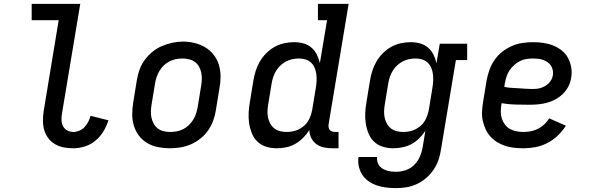

<svg xmlns="http://www.w3.org/2000/svg" viewBox="-20 -755 3040 988"><path d="M358 8Q332 8 308 3.5Q284 -1 263.5 -13Q243 -25 228.5 -44Q214 -63 207.5 -86Q201 -109 201 -134.5Q201 -160 205 -185L282 -651H143V-735H393L299 -171Q296 -154 296.5 -137Q297 -120 304.5 -105.5Q312 -91 326.5 -83.5Q341 -76 358 -76Q373 -76 388.5 -82.5Q404 -89 415.5 -101.5Q427 -114 434.5 -129Q442 -144 446 -159L538 -136Q529 -107 512.5 -79.5Q496 -52 471.5 -31.5Q447 -11 417 -1.5Q387 8 358 8Z M854 8Q823 8 793 2Q763 -4 737.5 -19Q712 -34 694.5 -57.5Q677 -81 668.5 -109.5Q660 -138 660.5 -169Q661 -200 666 -231L684 -341Q688 -368 697.5 -395Q707 -422 724 -445.5Q741 -469 764 -488Q787 -507 813.5 -518Q840 -529 867 -535Q894 -541 922 -541Q953 -541 982.5 -533.5Q1012 -526 1037 -511Q1062 -496 1080 -472.5Q1098 -449 1106.5 -420.5Q1115 -392 1115 -361Q1115 -330 1109 -299L1091 -189Q1087 -162 1077.5 -135.5Q1068 -109 1051.5 -85Q1035 -61 1012 -42.5Q989 -24 962.5 -12.5Q936 -1 908.5 3.5Q881 8 854 8ZM855 -76Q872 -76 889 -79Q906 -82 922 -90Q938 -98 951 -110.5Q964 -123 973.5 -138Q983 -153 988.5 -169.5Q994 -186 997 -203L1015 -313Q1018 -330 1018.5 -347.5Q1019 -365 1015.5 -381.5Q1012 -398 1004 -412.5Q996 -427 982.5 -436.5Q969 -446 952 -450Q935 -454 918 -454Q901 -454 884.5 -450.5Q868 -447 852 -439Q836 -431 823 -418.5Q810 -406 801 -391Q792 -376 786.5 -360Q781 -344 778 -327L760 -217Q757 -200 756.5 -182.5Q756 -165 759.5 -149Q763 -133 771 -118.5Q779 -104 792 -94Q805 -84 821.5 -80Q838 -76 855 -76Q855 -76 855 -76Q855 -76 855 -76Z M1404 8Q1375 8 1349.5 0Q1324 -8 1305 -26Q1286 -44 1276 -69Q1266 -94 1262 -120.5Q1258 -147 1259.5 -175Q1261 -203 1266 -231L1284 -341Q1288 -366 1296 -391Q1304 -416 1317.5 -439Q1331 -462 1350.5 -481.5Q1370 -501 1393.5 -514Q1417 -527 1442.5 -532.5Q1468 -538 1494 -538Q1519 -538 1542 -531.5Q1565 -525 1582.5 -510Q1600 -495 1610.5 -474Q1621 -453 1626 -430L1663 -651H1616V-735H1774L1671 -116Q1670 -108 1671 -100Q1672 -92 1676.5 -86.5Q1681 -81 1688.5 -78.5Q1696 -76 1704 -76H1722V8H1690Q1668 8 1646.5 3.5Q1625 -1 1608 -13.5Q1591 -26 1581.5 -45.5Q1572 -65 1572 -86Q1558 -64 1539.5 -45.5Q1521 -27 1499 -14.5Q1477 -2 1452.5 3Q1428 8 1404 8ZM1455 -76Q1471 -76 1486.5 -79Q1502 -82 1516.5 -89Q1531 -96 1544 -107Q1557 -118 1565.5 -132Q1574 -146 1579 -161Q1584 -176 1587 -192L1605 -302Q1608 -320 1609 -337.5Q1610 -355 1608 -372Q1606 -389 1599.5 -405Q1593 -421 1581 -432.5Q1569 -444 1552.5 -449Q1536 -454 1518 -454Q1501 -454 1484.5 -450.5Q1468 -447 1452.5 -439Q1437 -431 1423.5 -418.5Q1410 -406 1401 -391Q1392 -376 1386.5 -360Q1381 -344 1378 -327L1360 -217Q1357 -200 1356.5 -182.5Q1356 -165 1359.5 -149Q1363 -133 1371 -118.5Q1379 -104 1392 -94Q1405 -84 1421.5 -80Q1438 -76 1455 -76Q1455 -76 1455 -76Q1455 -76 1455 -76Z M2018 213Q1993 213 1968 210Q1943 207 1920.5 199.5Q1898 192 1878 178.5Q1858 165 1845 145.5Q1832 126 1826.5 101.5Q1821 77 1825 53H1920Q1919 65 1922 77Q1925 89 1932 98Q1939 107 1949 113Q1959 119 1970 122.5Q1981 126 1993.5 127.5Q2006 129 2018 129Q2043 129 2068 120.5Q2093 112 2111.5 93.5Q2130 75 2140.5 51Q2151 27 2155 2L2169 -82Q2155 -61 2137 -43Q2119 -25 2097 -13.5Q2075 -2 2051 3Q2027 8 2004 8Q1975 8 1949.5 0Q1924 -8 1905 -26Q1886 -44 1876 -69Q1866 -94 1862 -120.5Q1858 -147 1859.5 -175Q1861 -203 1866 -231L1884 -341Q1888 -366 1896 -391Q1904 -416 1917.5 -439Q1931 -462 1950.5 -481.5Q1970 -501 1993.5 -514Q2017 -527 2042.5 -532.5Q2068 -538 2094 -538Q2119 -538 2142 -531.5Q2165 -525 2182.5 -510Q2200 -495 2210.5 -474Q2221 -453 2226 -430L2243 -530H2384V-446H2326L2249 16Q2245 43 2236 69Q2227 95 2211 118.5Q2195 142 2173 161Q2151 180 2125 192Q2099 204 2072 208.5Q2045 213 2018 213ZM2055 -76Q2071 -76 2086.5 -79Q2102 -82 2116.5 -89Q2131 -96 2144 -107Q2157 -118 2165.5 -132Q2174 -146 2179 -161.5Q2184 -177 2187 -192L2205 -302Q2208 -320 2209 -337.5Q2210 -355 2208 -372Q2206 -389 2199.5 -405Q2193 -421 2181 -432.5Q2169 -444 2152.5 -449Q2136 -454 2118 -454Q2101 -454 2084.5 -450.5Q2068 -447 2052.5 -439Q2037 -431 2023.5 -418.5Q2010 -406 2001 -391Q1992 -376 1986.5 -360Q1981 -344 1978 -327L1960 -217Q1957 -200 1956.5 -182.5Q1956 -165 1959.5 -149Q1963 -133 1971 -118.5Q1979 -104 1992 -94Q2005 -84 2021.5 -80Q2038 -76 2055 -76Z M2674 8Q2650 8 2626 5.5Q2602 3 2579.5 -4.5Q2557 -12 2537.5 -24Q2518 -36 2503 -53Q2488 -70 2478.5 -91Q2469 -112 2464 -135Q2459 -158 2460.5 -182.5Q2462 -207 2466 -231L2484 -341Q2489 -368 2498.5 -395Q2508 -422 2524.5 -446Q2541 -470 2564.5 -488.5Q2588 -507 2614.5 -518.5Q2641 -530 2669 -534Q2697 -538 2724 -538Q2751 -538 2777.5 -534Q2804 -530 2827.5 -520.5Q2851 -511 2871 -495Q2891 -479 2903 -456.5Q2915 -434 2919.5 -407.5Q2924 -381 2919 -355Q2916 -332 2905 -310.5Q2894 -289 2876.5 -272Q2859 -255 2838 -243.5Q2817 -232 2794 -226Q2771 -220 2748.5 -218Q2726 -216 2703 -216Q2668 -216 2632 -217Q2596 -218 2561 -224L2560 -217Q2557 -199 2557 -180Q2557 -161 2562.5 -144.5Q2568 -128 2578.5 -114Q2589 -100 2604 -91.5Q2619 -83 2637 -79.5Q2655 -76 2674 -76Q2693 -76 2711.5 -79.5Q2730 -83 2748 -92Q2766 -101 2781 -115Q2796 -129 2806 -146L2892 -108Q2874 -80 2850 -57Q2826 -34 2796.5 -19Q2767 -4 2736 2Q2705 8 2674 8ZM2718 -297Q2729 -297 2740.5 -298Q2752 -299 2763 -302.5Q2774 -306 2784.5 -312Q2795 -318 2803.5 -326.5Q2812 -335 2817.5 -345.5Q2823 -356 2825 -368Q2827 -381 2824.5 -394Q2822 -407 2815 -417.5Q2808 -428 2797.5 -435Q2787 -442 2775 -446.5Q2763 -451 2750 -452.5Q2737 -454 2724 -454Q2707 -454 2689.5 -451.5Q2672 -449 2656 -441Q2640 -433 2626 -420.5Q2612 -408 2602 -393Q2592 -378 2586.5 -361Q2581 -344 2578 -327L2575 -308Q2593 -304 2610.5 -303Q2628 -302 2646 -301Q2664 -300 2682 -298.5Q2700 -297 2718 -297Z"/></svg>

Font: Iosevka Slab Medium Extended
Style: Italic
Weight: 500
Width: 7
Italic angle: -9°
Monospace: yes
Designer: Belleve Invis
Foundry: Belleve Invis
Version: Version 11.1.0; ttfautohint (v1.8.3)